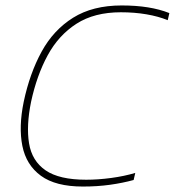

<svg xmlns="http://www.w3.org/2000/svg" viewBox="-20 -674 641 704"><path d="M284 10Q184 10 130 -29.5Q76 -69 62 -139Q48 -209 67 -301Q89 -405 132.5 -484.5Q176 -564 248 -609Q320 -654 426 -654Q479 -654 522.5 -647Q566 -640 601 -626L595 -600Q561 -614 517 -621.5Q473 -629 423 -629Q326 -629 260.5 -587Q195 -545 155 -471.5Q115 -398 94 -301Q76 -213 86.5 -148.5Q97 -84 147 -49.5Q197 -15 296 -15Q340 -15 388 -21.5Q436 -28 476 -40L470 -14Q430 -3 383.5 3.5Q337 10 284 10Z"/></svg>

Font: Kanit Thin
Style: Italic
Weight: 250
Italic angle: -12°
Designer: Katatrad Team
Foundry: CadsonDemak
Version: Version 2.000; ttfautohint (v1.8.3)